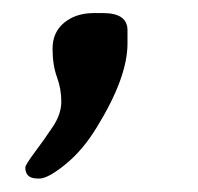

<svg xmlns="http://www.w3.org/2000/svg" viewBox="-20 -133 298 289"><path d="M171.9 -87.4V-67.4Q171.9 -16.6 126 58.1Q105 92.8 78.6 114.3Q52.2 135.7 39.6 135.7H36.6Q18.1 135.7 18.1 119.1Q18.1 115.2 32.5 95.9Q46.9 76.7 59.6 57.6Q72.3 38.6 72.3 19.8Q72.3 1 65.7 -17.1Q59.1 -35.2 59.1 -59.8Q59.1 -84.5 76.7 -98.9Q94.2 -113.3 121.1 -113.3H135.3Q171.9 -113.3 171.9 -87.4Z"/></svg>

Font: Averia Libre
Style: Italic
Weight: 400
Italic angle: -7.90001°
Version: Version 1.002